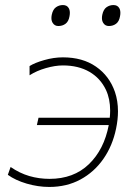

<svg xmlns="http://www.w3.org/2000/svg" viewBox="-20 -731 546 760"><path d="M175 9Q130.5 9 85.5 -4.2Q40.5 -17.5 11 -39L22 -70Q57.5 -45.5 96 -34.2Q134.5 -23 176 -23Q271.5 -23 331.8 -81Q392 -139 410.5 -236H126L132.5 -265H414.5Q416 -279.5 416 -293.5Q416 -339.5 399.5 -375Q377.5 -421.5 333.8 -446.8Q290 -472 229 -472Q198.5 -472 161.8 -461.5Q125 -451 97 -433V-469.5Q117.5 -482.5 155.2 -493.2Q193 -504 229 -504Q307 -504 360 -467.2Q413 -430.5 435 -367Q447 -331.5 447 -290.5Q447 -258 439.5 -222Q425.5 -154 389.2 -102Q353 -50 298.5 -20.5Q244 9 175 9ZM411 -628Q396 -628 388.5 -640.5Q383.5 -648.5 383.5 -659.5Q383.5 -666 385 -673Q389.5 -694 401.8 -702.5Q414 -711 429 -711Q445 -711 452 -699Q456.5 -691.5 456.5 -680Q456.5 -673.5 455 -666Q451.5 -646 439.5 -637Q427.5 -628 411 -628ZM211 -628Q196 -628 188.5 -640.5Q183.5 -648.5 183.5 -659.5Q183.5 -666 185 -673Q189.5 -694 201.8 -702.5Q214 -711 229 -711Q245 -711 252 -699Q256.5 -691.5 256.5 -680Q256.5 -673.5 255 -666Q251.5 -646 239.5 -637Q227.5 -628 211 -628Z"/></svg>

Font: Heraclito Thin
Style: Italic
Weight: 100
Italic angle: -12°
Designer: Kostas Bartsokas (font) & Cristiano Sobral (main changes)
Foundry: Kostas Bartsokas (font) & Cristiano Sobral (main changes)
Version: Version 1.00;July 8, 2020;FontCreator 13.0.0.2655 64-bit